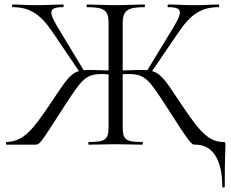

<svg xmlns="http://www.w3.org/2000/svg" viewBox="-20 -645 1031 856"><path d="M971 187C971 193 982 193 982 187C982 52 985 28 985 0C985 -11 984 -12 973 -12C904 -14 863 -69 783 -188C720 -283 699 -317 658 -328L776 -501C833 -586 882 -613 955 -613C958 -613 958 -625 955 -625C927 -625 901 -622 849 -622C795 -622 764 -625 730 -625C726 -625 726 -613 730 -613C802 -613 794 -588 738 -498L637 -332C628 -333 615 -333 602 -333L527 -331V-542C527 -599 550 -613 624 -613C627 -613 627 -625 624 -625C592 -625 541 -622 494 -622C450 -622 401 -625 368 -625C365 -625 365 -613 368 -613C442 -613 464 -601 464 -544V-331L388 -333C374 -333 362 -333 353 -332L252 -499C197 -588 189 -613 261 -613C265 -613 265 -625 261 -625C227 -625 196 -622 142 -622C90 -622 64 -625 36 -625C33 -625 33 -613 36 -613C109 -613 158 -586 215 -501L332 -328C292 -317 271 -282 208 -188C128 -69 87 -14 9 -12C6 -12 6 0 9 0H135C158 0 157 -1 266 -170C347 -295 362 -315 439 -315C447 -315 454 -314 464 -313V-81C464 -23 451 -12 376 -12C373 -12 373 0 376 0L494 -2C541 -2 582 0 614 0C618 0 618 -12 614 -12C539 -12 527 -23 527 -81V-314L550 -315C628 -315 643 -292 723 -168C831 -1 832 0 852 0C926 0 971 64 971 187Z"/></svg>

Font: Cormorant Garamond
Style: Regular
Weight: 400
Designer: Christian Thalmann (Catharsis Fonts)
Foundry: Catharsis Fonts
Version: Version 4.002;Glyphs 3.4 (3410)